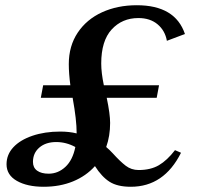

<svg xmlns="http://www.w3.org/2000/svg" viewBox="-20 -711 764 734"><path d="M649 -137 672 -127Q607 3 480 3Q429 3 399 -16Q369 -35 343 -76Q309 -38 259 -17.5Q209 3 147 3Q84 3 44.5 -19.5Q5 -42 5 -83Q5 -120 31 -148Q57 -176 104 -192Q151 -208 210 -208Q245 -208 273 -201V-202Q273 -253 258 -335V-337H136L145 -385H249Q243 -430 243 -466Q243 -535 277 -586Q311 -637 370 -664Q429 -691 503 -691Q650 -691 687 -581L618 -555Q611 -594 582.5 -618Q554 -642 509 -642Q447 -642 407 -598.5Q367 -555 367 -468Q367 -433 377 -385H588L579 -337H388Q401 -275 401 -241Q401 -191 386 -149Q399 -138 411 -125Q439 -94 460.5 -77.5Q482 -61 510 -61Q556 -61 587.5 -79.5Q619 -98 649 -137ZM268 -149Q233 -168 195 -168Q155 -168 130.5 -147Q106 -126 106 -92Q106 -70 122 -58.5Q138 -47 166 -47Q202 -47 230 -73Q258 -99 268 -149Z"/></svg>

Font: Fahkwang Medium
Style: Italic
Weight: 500
Italic angle: -10°
Version: Version 1.000; ttfautohint (v1.6)